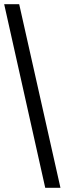

<svg xmlns="http://www.w3.org/2000/svg" viewBox="-20 -780 310 921"><path d="M197 121H270L72 -760H0Z"/></svg>

Font: Noto Serif Lao SemiCondensed ExtraBold
Style: Regular
Weight: 800
Width: 4
Designer: Monotype Design Team
Foundry: Monotype Imaging Inc.
Version: Version 2.003